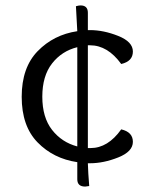

<svg xmlns="http://www.w3.org/2000/svg" viewBox="-20 -692 575 708"><path d="M265 -152V-518Q208 -504 172 -458Q136 -412 136 -335.5Q136 -259 172 -213Q208 -167 265 -152ZM427 -456Q377 -525 312 -525H304V-146H314Q378 -146 427 -215Q470 -205 470 -169Q470 -133 416 -111.5Q362 -90 312 -90H304Q305 -54 309 -6L294 -4Q265 -4 265 -31V-94Q177 -107 118.5 -167Q60 -227 60 -335Q60 -443 119 -503.5Q178 -564 265 -577Q264 -601 260 -669Q270 -672 277 -672Q304 -672 304 -645V-581H312Q362 -581 416 -559.5Q470 -538 470 -502Q470 -466 427 -456Z"/></svg>

Font: Overlock Mod
Style: Regular
Weight: 400
Designer: Dario Muhafara
Foundry: Dario Manuel Muhafara
Version: Version 1.001